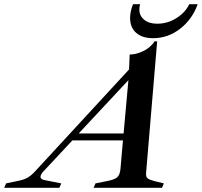

<svg xmlns="http://www.w3.org/2000/svg" viewBox="-104 -895 962 915"><path d="M677 -21 668 0H342L351 -21L406 -32Q442 -39 454.5 -50Q467 -61 470 -89L482 -226H241L100 -75Q89 -61 89 -53Q89 -39 112 -36L188 -21L179 0H-84L-75 -21L-13 -34Q11 -39 27.5 -48.5Q44 -58 61 -76L511 -564L514 -635Q542 -636 567.5 -646.5Q593 -657 610 -672Q627 -687 632 -698H645L592 -69Q591 -52 599.5 -45Q608 -38 632 -32ZM485 -259 508 -513 271 -259ZM516 -809Q516 -841 530 -875H564Q560 -863 560 -850Q560 -820 583 -801Q606 -782 645 -782Q694 -782 736.5 -808.5Q779 -835 798 -875H838Q813 -804 755 -758.5Q697 -713 625 -713Q574 -713 545 -738.5Q516 -764 516 -809Z"/></svg>

Font: Ibarra Real Nova SemiBold
Style: Italic
Weight: 600
Italic angle: -22°
Designer: Jose Maria Ribagorda & Octavio Pardo
Foundry: Octavio Pardo
Version: Version 1.014